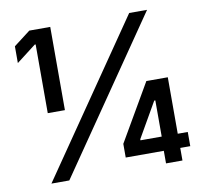

<svg xmlns="http://www.w3.org/2000/svg" viewBox="-80 -816 970 904"><g transform="rotate(-10 405.0 -364.0)"><path d="M216.8 -727.5V-329.6H134.8V-658.2H130.4L37.1 -586.4V-666.5L116.7 -727.5ZM94.2 0 594.2 -727.5H679.7L179.7 0ZM460 -60.1V-125.5L618.2 -397.9H672.9V-300.8H638.7L542.5 -133.3V-127.9H768.6V-60.1ZM642.1 0V-79.1L644 -108.9V-397.9H720.7V0Z"/></g></svg>

Font: Inter Cardless
Style: Regular
Weight: 400
Designer: Rasmus Andersson
Foundry: rsms
Version: Version 4.001;git-9221beed3